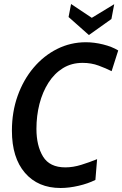

<svg xmlns="http://www.w3.org/2000/svg" viewBox="-20 -925 610 959"><path d="M282.5 14Q170 14 104.8 -61.5Q39.5 -137 39.5 -272.5Q39.5 -366 68.2 -446.5Q97 -527 147.8 -587Q198.5 -647 265.5 -680.5Q332.5 -714 409 -714Q450.5 -714 495 -703Q539.5 -692 570.5 -673L537.5 -569.5Q510 -583.5 473 -597.2Q436 -611 392.5 -611Q337 -611 294.2 -584.5Q251.5 -558 222 -511.8Q192.5 -465.5 177.2 -406.2Q162 -347 162 -281.5Q162 -197 195 -143Q228 -89 306.5 -89Q345 -89 386 -101.8Q427 -114.5 465 -130L456.5 -26.5Q420 -8 372.2 3Q324.5 14 282.5 14ZM424 -750 322.5 -840 335 -905 438.5 -836 550.5 -904 536.5 -830Z"/></svg>

Font: Cabin Condensed SemiBold
Style: Italic
Weight: 600
Width: 3
Italic angle: -10°
Designer: Pablo Impallari
Foundry: Pablo Impallari. http://www.impallari.com Igino Marini. http://www.ikern.com
Version: Version 3.001; ttfautohint (v1.8.3)